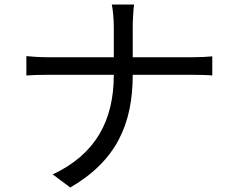

<svg xmlns="http://www.w3.org/2000/svg" viewBox="-20 -794 1040 852"><path d="M97 -545V-459C118 -461 155 -462 192 -462H485C485 -257 403 -109 214 -20L292 38C495 -80 569 -242 569 -462H834C865 -462 906 -461 922 -459V-544C906 -542 868 -540 835 -540H569V-674C569 -704 572 -754 575 -774H476C481 -754 485 -705 485 -675V-540H190C155 -540 118 -543 97 -545Z"/></svg>

Font: Noto Sans CJK JP
Style: Regular
Weight: 400
Designer: Ryoko NISHIZUKA 西塚涼子 (kana, bopomofo & ideographs); Paul D. Hunt (Latin, Greek & Cyrillic); Sandoll Communications 산돌커뮤니
Foundry: Adobe
Version: Version 2.004;hotconv 1.0.118;makeotfexe 2.5.65603